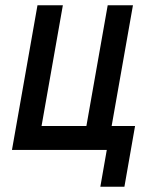

<svg xmlns="http://www.w3.org/2000/svg" viewBox="-20 -570 640 730"><path d="M386 0H25.5L122.5 -550H219L138 -91H308.5L389.5 -550H485.5L404.5 -91H493.5L453 140H361.5Z"/></svg>

Font: JuliaMono SemiBold
Style: Italic
Weight: 600
Italic angle: -9°
Monospace: yes
Designer: cormullion
Foundry: corm
Version: Version 0.056; ttfautohint (v1.8.4)